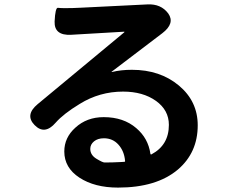

<svg xmlns="http://www.w3.org/2000/svg" viewBox="-20 -794 1040 872"><path d="M516 58Q410 58 341 13Q272 -32 272 -106Q272 -169 322 -214Q374 -262 451 -262Q541 -262 599 -212Q653 -166 663 -96Q664 -91 668 -93Q747 -135 747 -227Q747 -294 688 -336Q629 -378 539 -378Q432 -378 342 -322Q268 -277 233 -237Q183 -179 137 -226Q92 -272 151 -321L544 -647Q548 -650 543 -650L303 -636Q226 -632 228 -696Q231 -760 243 -758.5Q255 -757 275 -757Q311 -757 347 -759L650 -774Q711 -777 744 -733Q776 -688 717 -643L488 -469Q484 -466 489 -467Q529 -477 579 -477Q707 -477 792.5 -405.5Q878 -334 878 -225Q878 -101 788 -24Q691 58 516 58ZM455 -56Q491 -56 527 -58L544 -59Q549 -59 548 -64Q544 -108 518 -137Q492 -166 452 -166Q424 -166 407 -152Q390 -138 390 -118Q390 -90 418 -73Q446 -56 455 -56Z"/></svg>

Font: Resource Han Rounded KR
Style: Bold
Weight: 700
Designer: Cyano Hao (round all glyphs); Ryoko NISHIZUKA 西塚涼子 (kana, bopomofo & ideographs); Paul D. Hunt (Latin, Greek & Cyrillic)
Foundry: Cyano Hao
Version: 0.990